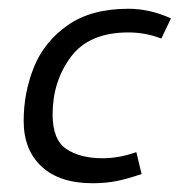

<svg xmlns="http://www.w3.org/2000/svg" viewBox="-20 -409 410 438"><path d="M34 -133Q34 -198 57.5 -256Q81 -314 134.5 -351.5Q188 -389 273 -389Q322 -389 370 -367L348 -321Q312 -335 273 -335Q183 -335 141.5 -279Q100 -223 100 -148Q100 -90 131.5 -69Q163 -48 214 -48Q252 -48 291 -62L303 -12Q271 -1 246 4Q221 9 191 9Q116 9 75 -29Q34 -67 34 -133Z"/></svg>

Font: Cambay Devanagari
Style: Italic
Weight: 400
Italic angle: -11°
Designer: Pooja Saxena
Foundry: Pooja Saxena
Version: Version 1.018;PS 001.018;hotconv 1.0.70;makeotf.lib2.5.58329